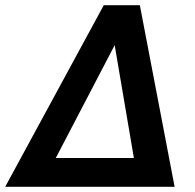

<svg xmlns="http://www.w3.org/2000/svg" viewBox="-44 -720 751 740"><path d="M629 0H-24L356 -700H495ZM171 -111H472L398 -546Z"/></svg>

Font: KoHo
Style: Bold Italic
Weight: 700
Italic angle: -10°
Version: Version 1.000; ttfautohint (v1.6)